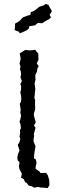

<svg xmlns="http://www.w3.org/2000/svg" viewBox="-20 -959 327 983"><path d="M155 2 143 -5 127 -9 117 -22 108 -27 102 -42 88 -49 92 -70 87 -79 79 -95 77 -108 80 -128 70 -139 69 -155 72 -170 80 -188 71 -217 80 -232 84 -248 80 -259 83 -278 82 -293 87 -301 85 -322 80 -336 84 -347 88 -369 84 -380 86 -397 84 -411 81 -427 87 -437 89 -452 88 -468 84 -487 88 -501V-519L84 -528L92 -544L85 -563L88 -580L86 -595L82 -604L85 -618L80 -634L86 -657L81 -686L109 -703L136 -701L161 -704L165 -697L176 -685L177 -653L168 -634L178 -621L171 -607L169 -591L161 -576V-559L162 -552L157 -530L159 -518L161 -502L159 -490L158 -474L156 -458L160 -446L159 -425L160 -411V-399L154 -379L153 -371L157 -354L163 -333L154 -316L162 -305L158 -290L153 -271L155 -264L152 -248V-234L162 -210L157 -182L155 -167L154 -149L164 -142L167 -122L163 -109L162 -95L172 -88L183 -80L187 -73L216 -74L225 -61L232 -37L233 -11L224 4L205 2L186 1L175 -2ZM81 -788 78 -796 68 -800 55 -805 57 -823V-838L71 -846L83 -854L89 -862L99 -871L121 -879L135 -883L138 -897L154 -903L164 -910L182 -925L193 -928L205 -932L214 -939L228 -934L234 -922L246 -902L234 -883L241 -870L230 -860L218 -854L209 -849L196 -840L183 -841L174 -842L159 -829L144 -827L129 -824L128 -813L115 -803L104 -798Z"/></svg>

Font: Winky Rough Light
Style: Regular
Weight: 300
Designer: Simon Atzbach
Foundry: typofactur
Version: Version 1.206; ttfautohint (v1.8.4.7-5d5b)